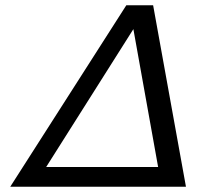

<svg xmlns="http://www.w3.org/2000/svg" viewBox="-20 -711 759 731"><path d="M582 -75.2 487.8 -600.1 155.8 -75.2ZM19 0 460.9 -690.9H563L688 0Z"/></svg>

Font: Perun
Style: Italic
Weight: 400
Italic angle: -12°
Foundry: Stefan Peev, Context Ltd
Version: Version 001.000